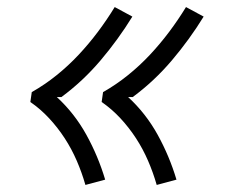

<svg xmlns="http://www.w3.org/2000/svg" viewBox="-20 -615 640 544"><path d="M424 -91Q414 -126 399.5 -159.5Q385 -193 365.5 -223Q346 -253 321.5 -279.5Q297 -306 268 -326L272 -354Q309 -375 342.5 -402Q376 -429 405 -460Q434 -491 459.5 -525Q485 -559 507 -595L557 -568Q517 -503 467 -444Q417 -385 356 -340H343Q393 -294 426.5 -233.5Q460 -173 480 -106ZM222 -91Q212 -126 197.5 -159.5Q183 -193 163.5 -223Q144 -253 119.5 -279.5Q95 -306 66 -326L70 -354Q107 -375 140.5 -402Q174 -429 203 -460Q232 -491 257.5 -525Q283 -559 305 -595L355 -568Q315 -503 265 -444Q215 -385 154 -340H141Q191 -294 224.5 -233.5Q258 -173 278 -106Z"/></svg>

Font: Iosevka HT Light Extended
Style: Italic
Weight: 300
Width: 7
Italic angle: -9°
Monospace: yes
Designer: Belleve Invis
Foundry: Belleve Invis
Version: Version 32.3.0; ttfautohint (v1.8.4)